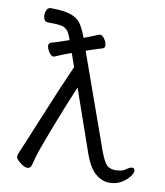

<svg xmlns="http://www.w3.org/2000/svg" viewBox="-82 -781 736 857"><g transform="rotate(10 286.5 -353.0)"><path d="M483 -52H489Q519 -52 534.5 -64Q550 -76 560.5 -76Q571 -76 572.5 -65Q574 -54 560.5 -36.5Q547 -19 524.5 -5.5Q502 8 470 8Q438 8 408 -17Q378 -42 356 -105L258 -386Q217 -289 175.5 -180.5Q134 -72 128 -48Q122 -24 117.5 -9Q113 6 99 6Q85 6 66 -9.5Q47 -25 46 -34Q45 -43 53 -60Q61 -77 121.5 -224.5Q182 -372 227 -473L206 -533L194 -529L170 -520L132 -504H131Q122 -501 113 -511Q104 -521 99 -534Q91 -556 106 -562Q141 -572 174 -584L186 -588Q177 -618 166 -630Q154 -643 136.5 -646Q119 -649 89 -649H78Q59 -649 56 -674Q55 -688 60.5 -701Q66 -714 79 -714Q138 -714 169 -703.5Q200 -693 216 -670.5Q232 -648 245 -611L246 -609Q287 -624 312 -635H313Q321 -638 330.5 -628.5Q340 -619 345 -606Q353 -583 339 -578L298 -565Q287 -562 265 -554L419 -122Q434 -83 446 -68.5Q458 -54 483 -52Z"/></g></svg>

Font: LXGW Bright TC
Style: Regular
Weight: 400
Designer: Christian Thalmann (Catharsis Fonts)
Foundry: LXGW / Christian Thalmann (Catharsis Fonts) / Fontworks Inc.
Version: Version 5.501